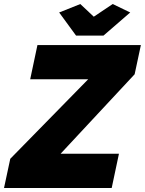

<svg xmlns="http://www.w3.org/2000/svg" viewBox="-57 -934 720 954"><path d="M-6 -145 381 -540H93L129 -710H643L612 -565L244 -170H534L498 0H-37ZM237 -872 342 -914 409 -851 503 -914 590 -872 457 -757H321Z"/></svg>

Font: Raleway Thin Black
Style: Italic
Weight: 900
Italic angle: -12°
Version: Version 4.026